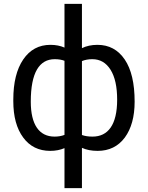

<svg xmlns="http://www.w3.org/2000/svg" viewBox="-20 -770 765 993"><path d="M48.8 -247.1C48.8 -167.5 65.9 -104.5 100.1 -58.6C133.8 -12.7 180.7 10.3 239.7 10.3C267.6 10.3 292 5.4 313.5 -3.9V203.1H403.8V-5.4C426.3 4.9 453.1 10.3 484.9 10.3C544.4 10.3 591.3 -12.7 625.5 -58.6C659.2 -104.5 676.3 -166.5 676.3 -244.1C676.3 -339.4 659.2 -412.1 625 -462.4C590.8 -512.7 543.9 -538.1 483.9 -538.1C453.1 -538.1 426.8 -532.2 403.8 -521V-750H313.5V-523.9C292.5 -533.2 268.6 -538.1 240.7 -538.1C181.2 -538.1 134.3 -512.7 100.1 -462.4C65.9 -412.1 48.8 -342.8 48.8 -254.4ZM585.9 -254.4C585.9 -125 539.1 -63.5 458.5 -63.5C436.5 -63.5 418.5 -66.4 403.8 -71.8V-454.1C418.9 -460.4 437 -463.9 457.5 -463.9C497.6 -463.9 528.8 -445.8 551.8 -409.2C574.7 -372.6 585.9 -320.8 585.9 -254.4ZM139.2 -244.1C139.2 -395 183.6 -463.9 263.2 -463.9C283.2 -463.9 299.8 -460.9 313.5 -455.6V-72.3C298.3 -66.4 281.2 -63.5 262.2 -63.5C182.6 -63.5 139.2 -125.5 139.2 -244.1Z"/></svg>

Font: Roboto
Style: Regular
Weight: 400
Designer: Google
Version: Version 2.137; 2017